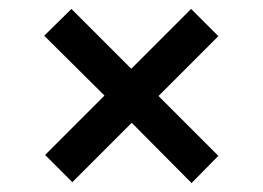

<svg xmlns="http://www.w3.org/2000/svg" viewBox="-20 -445 590 430"><path d="M335 -230 469 -96 409 -35 275 -170 142 -37 81 -98 214 -231 79 -365 140 -425 274 -291 408 -425 469 -364Z"/></svg>

Font: Ysabeau Infant
Style: Bold
Weight: 700
Designer: Christian Thalmann (Catharsis Fonts)
Version: Version 0.003